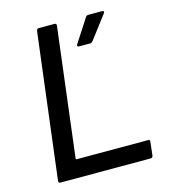

<svg xmlns="http://www.w3.org/2000/svg" viewBox="-106 -784 763 868"><g transform="rotate(-15 276.0 -350.0)"><path d="M61 -10 145 -690Q147 -700 156 -700H230Q234 -700 236.5 -697Q239 -694 238 -690L164 -87Q164 -83 167 -83H502Q512 -83 510 -73L503 -10Q501 0 492 0H70Q61 0 61 -10ZM305 -585 375 -693Q379 -700 388 -700H453Q458 -700 459.5 -696.5Q461 -693 457 -688L375 -580Q368 -573 362 -573H311Q305 -573 303 -576.5Q301 -580 305 -585Z"/></g></svg>

Font: Barlow Medium
Style: Italic
Weight: 500
Italic angle: -7°
Designer: Jeremy Tribby
Foundry: Tribby Type
Version: Version 1.408